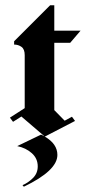

<svg xmlns="http://www.w3.org/2000/svg" viewBox="-20 -515 326 725"><path d="M185 -99.2 224.2 -59.2 251.7 -74.2 263.3 -58.3 149.2 0.8Q196.7 28.3 196.7 70Q196.7 129.2 70 190L65 184.2Q86.7 175 104.6 157.1Q122.5 139.2 122.5 113.3Q122.5 83.3 100 63.3Q77.5 43.3 45 36.7L135 -6.7Q141.7 -3.3 148.3 0L60.8 -75L29.2 -55L17.5 -70.8L73.3 -106.7V-306.7Q73.3 -329.2 61.3 -337.9Q49.2 -346.7 33.3 -346.7V-359.2L169.2 -495H185V-399.2H284.2L245 -353.3H185Z"/></svg>

Font: Chomsky
Style: Regular
Weight: 400
Version: Version 2.3